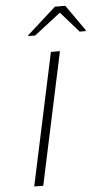

<svg xmlns="http://www.w3.org/2000/svg" viewBox="-61 -958 535 996"><g transform="rotate(-5 206.5 -460.0)"><path d="M76 0 223 -688H270L123 0ZM113 -780 114 -785 264 -920H318L413 -785L412 -780H381L287 -887L149 -780Z"/></g></svg>

Font: Saira Expanded ExtraLight
Style: Italic
Weight: 250
Width: 7
Italic angle: -12°
Designer: Hector Gatti with collaboration of the Omnibus-Type team
Foundry: Omnibus-Type
Version: Version 1.101